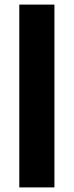

<svg xmlns="http://www.w3.org/2000/svg" viewBox="-20 -749 321 836"><path d="M64 67V-729H217V67Z"/></svg>

Font: Mona Sans Expanded
Style: Bold
Weight: 700
Width: 7
Designer: Deni Anggara
Foundry: GitHub
Version: Version 2.000